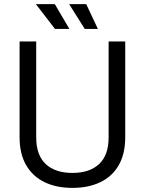

<svg xmlns="http://www.w3.org/2000/svg" viewBox="-20 -902 706 936"><path d="M333 14Q255.2 14 197.5 -13.8Q139.8 -41.5 107.6 -96.6Q75.5 -151.8 75.5 -233.2V-700H156.5V-232.2Q156.5 -145.8 202.8 -102.4Q249 -59 333 -59Q417 -59 463.2 -102.4Q509.5 -145.8 509.5 -232.2V-700H590.5V-233.2Q590.5 -151.8 558.8 -96.6Q527 -41.5 468.9 -13.8Q410.8 14 333 14ZM318.2 -761H248L154.8 -882H247.2ZM457.2 -761H393.2L317 -882H400.2Z"/></svg>

Font: Space Grotesk Variable Light
Style: Regular
Weight: 300
Designer: Florian Karsten
Foundry: Florian Karsten
Version: Version 2.000